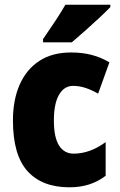

<svg xmlns="http://www.w3.org/2000/svg" viewBox="-20 -786 508 816"><path d="M275 10Q159 10 97 -58.5Q35 -127 35 -274Q35 -361 63.5 -426Q92 -491 147 -527Q202 -563 282 -563Q330 -563 370 -552.5Q410 -542 445 -521L397 -388Q369 -404 343 -412.5Q317 -421 290 -421Q253 -421 231 -383.5Q209 -346 209 -274Q209 -202 231 -167.5Q253 -133 293 -133Q362 -133 429 -182V-39Q398 -15 360 -2.5Q322 10 275 10ZM449 -756Q432 -738 403 -711Q374 -684 342 -655.5Q310 -627 285 -606H163V-620Q188 -656 213.5 -694.5Q239 -733 258 -766H449Z"/></svg>

Font: Noto Sans Bengali Condensed Black
Style: Regular
Weight: 900
Width: 3
Designer: Joana Ranito - Universal Thirst; Jelle Bosma - Monotype Design Team
Foundry: Universal Thirst ehf.
Version: Version 3.000; ttfautohint (v1.8.4.7-5d5b)